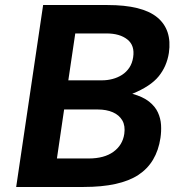

<svg xmlns="http://www.w3.org/2000/svg" viewBox="-20 -743 711 763"><path d="M44.3 0 151.4 -723H407.1Q545.5 -723 605 -673.9Q664.4 -624.8 651.1 -532.6Q642.8 -479.3 610.6 -439.7Q578.5 -400 505.7 -370.3Q548.1 -358.6 572.4 -339.3Q596.7 -320 607.5 -296.2Q618.4 -272.4 620 -246.5Q621.5 -220.6 617.7 -195.1Q602.8 -95.7 529.8 -47.8Q456.8 0 312.6 0ZM206.2 -113.2H332.1Q394.2 -113.2 430.8 -139.8Q467.4 -166.4 473.9 -211Q478.5 -242.9 466.1 -264.4Q453.6 -285.9 428.3 -296.9Q402.9 -307.9 368.9 -307.9H234.8ZM251.5 -423.8H385.5Q406.9 -423.8 427.4 -429.2Q447.9 -434.6 465.1 -445.6Q482.2 -456.6 493.9 -474Q505.5 -491.4 509.1 -515.1Q516.4 -562.2 486.2 -586.1Q456 -610.1 403.3 -610.1H279.1Z"/></svg>

Font: Public Sans Thin
Style: Italic
Weight: 100
Italic angle: -8°
Designer: The Public Sans project authors (U.S. Web Design System). Libre Franklin designed by Pablo Impallari and Rodrigo Fuenzal
Version: Version 2.000